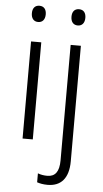

<svg xmlns="http://www.w3.org/2000/svg" viewBox="-63 -769 562 1048"><g transform="rotate(5 218.0 -245.0)"><path d="M110 -730C85 -730 72 -713 72 -686C72 -658 86 -641 110 -641C134 -641 148 -658 148 -686C148 -713 135 -730 110 -730ZM289 -686C289 -658 303 -641 327 -641C351 -641 365 -658 365 -686C365 -713 352 -730 327 -730C302 -730 289 -713 289 -686ZM137 -532H81V0H137ZM239 240C311 240 354 195 354 101V-532H298V100C298 163 276 191 233 191C214 191 197 188 181 182V231C196 236 214 240 239 240Z"/></g></svg>

Font: Noto Sans Malayalam SemiCondensed Light
Style: Regular
Weight: 300
Width: 4
Designer: Jelle Bosma - Monotype Design Team
Foundry: Monotype Imaging Inc.
Version: Version 2.104